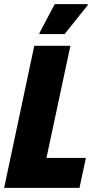

<svg xmlns="http://www.w3.org/2000/svg" viewBox="-21 -910 468 930"><path d="M-1 0 145 -688H320L204 -145H395L364 0ZM170 -745V-750L244 -890H404V-885L292 -745Z"/></svg>

Font: Saira SemiCondensed ExtraBold
Style: Italic
Weight: 800
Width: 4
Italic angle: -12°
Designer: Hector Gatti with collaboration of the Omnibus-Type team
Foundry: Omnibus-Type
Version: Version 1.101